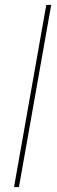

<svg xmlns="http://www.w3.org/2000/svg" viewBox="-20 -760 230 780"><path d="M37 0 168 -740H188L57 0Z"/></svg>

Font: Poppins Variable
Style: Italic
Weight: 100
Italic angle: -10°
Designer: Jonny Pinhorn
Foundry: Indian Type Foundry
Version: Version 6.000